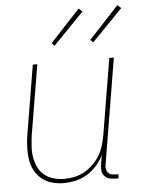

<svg xmlns="http://www.w3.org/2000/svg" viewBox="-54 -789 616 840"><g transform="rotate(-5 254.5 -369.5)"><path d="M192 8Q165 8 140.5 1Q116 -6 96.5 -21.5Q77 -37 65 -59.5Q53 -82 49 -107.5Q45 -133 46 -159.5Q47 -186 51 -213L102 -520H122L70 -210Q67 -186 65.5 -162Q64 -138 68 -115Q72 -92 82 -71.5Q92 -51 109.5 -37Q127 -23 149.5 -16.5Q172 -10 196 -10Q218 -10 241.5 -15Q265 -20 286 -32Q307 -44 324.5 -61.5Q342 -79 354 -100Q366 -121 372.5 -143.5Q379 -166 383 -189L438 -520H458L381 -56Q379 -47 380.5 -38Q382 -29 387.5 -22Q393 -15 401.5 -12.5Q410 -10 419 -10H433V8H416Q403 8 391 4.5Q379 1 371 -8Q363 -17 361 -30Q359 -43 361 -56L368 -99Q356 -75 337 -53.5Q318 -32 294.5 -18Q271 -4 244.5 2Q218 8 192 8ZM374 -594 362 -606 493 -747 509 -733ZM204 -594 192 -606 323 -747 339 -733Z"/></g></svg>

Font: Iosevka Thin
Style: Italic
Weight: 100
Italic angle: -9°
Monospace: yes
Designer: Belleve Invis
Foundry: Belleve Invis
Version: Version 32.5.0; ttfautohint (v1.8.4)